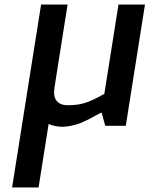

<svg xmlns="http://www.w3.org/2000/svg" viewBox="-20 -551 655 841"><path d="M33 270 103 -172 160 -531H276L219 -170Q212 -129 228 -109.5Q244 -90 276 -90Q322 -90 355 -101Q388 -112 437 -140L499 -531H615L531 0H441L425 -58Q421 -57 399 -45Q377 -33 371.5 -30Q366 -27 347.5 -18.5Q329 -10 319 -7Q309 -4 293.5 -0.5Q278 3 262 4Q224 6 193 -8L149 270Z"/></svg>

Font: Exo
Style: DemiBoldItalic
Weight: 600
Designer: Natanael Gama
Version: Version 1